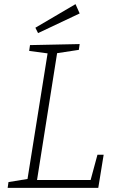

<svg xmlns="http://www.w3.org/2000/svg" viewBox="-20 -908 568 928"><path d="M451 -160H481L455 0H17L21 -28L113 -43L210 -650L121 -662L125 -690L365 -695L361 -667L256 -651L159 -38H418ZM164 -748 151 -774 345 -888 365 -843Z"/></svg>

Font: Bitter Light
Style: Italic
Weight: 300
Italic angle: -9°
Designer: Sol Matas, and Bitter project Authors
Foundry: Sol Matas
Version: Version 2.001